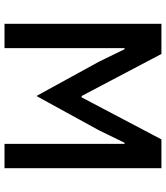

<svg xmlns="http://www.w3.org/2000/svg" viewBox="38 -776 738 854"><g transform="rotate(90 407.0 -349.0)"><path d="M86 0V-698H220L407 -343H413L600 -698H728V0H620V-534H615L560 -421L407 -142L254 -421L199 -534H194V0Z"/></g></svg>

Font: IBM Plex Sans KR Medm
Style: Regular
Weight: 500
Designer: Mike Abbink; Paul van der Laan; Pieter van Rosmalen; Wujin Sim; Chorong Kim; Dohee Lee;
Foundry: Sandoll Inc.
Version: Version 1.003